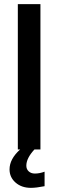

<svg xmlns="http://www.w3.org/2000/svg" viewBox="-20 -721 281 926"><path d="M66 -701H175V0H146Q107 42 107 78Q107 95 118.5 105.5Q130 116 148 116Q171 116 195 107V177Q155 185 129 185Q84 185 55 159.5Q26 134 26 96Q26 46 77 0H66Z"/></svg>

Font: LT Superior Semi-bold
Style: Regular
Weight: 600
Designer: Daniel Lyons
Foundry: LyonsType
Version: Version 1.0